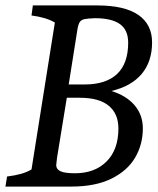

<svg xmlns="http://www.w3.org/2000/svg" viewBox="-22 -687 580 707"><path d="M94 -63 180 -604Q148 -623 94 -630L99 -667H336Q437 -667 487.5 -632Q538 -597 538 -531Q538 -460 499.5 -414.5Q461 -369 388 -352Q443 -335 473.5 -299.5Q504 -264 504 -214Q504 -155 475.5 -106.5Q447 -58 388 -29Q329 0 241 0H-2L4 -37Q35 -41 56 -47Q77 -53 94 -63ZM450 -530Q450 -576 420 -598Q390 -620 327 -620Q301 -619 289 -616.5Q277 -614 271.5 -605.5Q266 -597 263 -578L231 -376H290Q368 -376 409 -414.5Q450 -453 450 -530ZM414 -214Q414 -268 378.5 -297.5Q343 -327 272 -327H224L188 -106Q185 -79 185 -79Q185 -64 200.5 -56.5Q216 -49 254 -49Q327 -49 370.5 -92.5Q414 -136 414 -214Z"/></svg>

Font: Caladea
Style: Italic
Weight: 400
Italic angle: -9°
Designer: Carolina Giovagnoli and Andres Torresi
Foundry: Carolina Giovagnoli & Andres Torresi
Version: Version 1.001